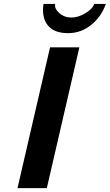

<svg xmlns="http://www.w3.org/2000/svg" viewBox="-20 -965 563 985"><path d="M462.9 -944.8H522.9Q500.5 -879.9 448 -837.4Q395.5 -794.9 329.1 -794.9Q257.3 -794.9 225.1 -835.2Q192.9 -875.5 203.1 -944.8H263.2Q257.8 -921.4 283.9 -898.2Q310.1 -875 346.2 -875Q382.3 -875 419.9 -898.4Q457.5 -921.9 462.9 -944.8ZM220.2 0H69.8L236.8 -722.2H387.2Z"/></svg>

Font: Perun
Style: Bold Italic
Weight: 700
Italic angle: -12°
Foundry: Copyright (c) Stefan Peev, Context Ltd, 2016
Version: Version 001.000